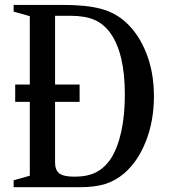

<svg xmlns="http://www.w3.org/2000/svg" viewBox="-20 -782 704 802"><path d="M37 0V-29L104.5 -48V-356.5H43.5V-429H104.5V-714.5L37 -733.5V-761.5H241.5Q340 -761.5 400.5 -745.5Q461 -729.5 505 -689.5Q560 -639.5 591.5 -559.2Q623 -479 623 -380Q623 -278 589.8 -193Q556.5 -108 499.5 -58.5Q462.5 -27 419.5 -13.5Q376.5 0 313.5 0ZM291.5 -44Q344.5 -44 380.2 -61.8Q416 -79.5 442.5 -118.5Q471.5 -163.5 486.5 -232Q501.5 -300.5 501.5 -387Q501.5 -559 441 -644Q413.5 -682 374.5 -699Q335.5 -716 275.5 -716H210V-429H312.5V-356.5H210V-103.5Q210 -71 228 -57.5Q246 -44 291.5 -44Z"/></svg>

Font: Libre Caslon Condensed Medium
Style: Regular
Weight: 500
Designer: Pablo Impallari, Rodrigo Fuenzalida, Katja Schimmel, Ertekin Erdin
Foundry: Pablo Impallari, Rodrigo Fuenzalida
Version: Version 2.000; ttfautohint (v1.8.4.7-5d5b);gftools[0.9.33]